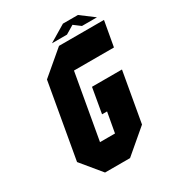

<svg xmlns="http://www.w3.org/2000/svg" viewBox="-193 -926 949 1040"><g transform="rotate(-30 282.0 -406.0)"><path d="M564.5 -718.8 536.6 -562.5H286.6L214.8 -156.2H308.6L331.1 -281.2H299.8L327.1 -437.5H514.6L459.5 -125L312.5 0H156.2L53.2 -125L135.7 -593.8L283.2 -718.8ZM361.8 -812.5H455.6L538.6 -750H444.8L403.3 -781.2L351.1 -750H257.3Z"/></g></svg>

Font: Signwood
Style: Italic
Weight: 400
Italic angle: -10°
Designer: GGBotNet
Foundry: GGBotNet
Version: 0.95